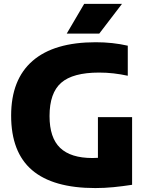

<svg xmlns="http://www.w3.org/2000/svg" viewBox="-20 -970 768 1000"><path d="M476.5 9.5Q256.5 9.5 147.2 -83.8Q38 -177 38 -368Q38 -556 149.8 -653Q261.5 -750 478.5 -750Q567 -750 645.5 -732V-575.5Q608.5 -583.5 571.5 -587.8Q534.5 -592 496 -592Q359.5 -592 298.8 -539Q238 -486 238 -365.5Q238 -252.5 293.2 -199.8Q348.5 -147 461 -147Q475 -147 490 -148V-360H668V-7.5Q619.5 0 571.5 4.8Q523.5 9.5 476.5 9.5ZM327.5 -795 418.5 -950H615.5L497 -795Z"/></svg>

Font: Encode Sans XBd
Style: Regular
Weight: 800
Designer: Multiple Designers
Foundry: Impallari Type
Version: Version 3.002; ttfautohint (v1.8.3) -l 8 -r 50 -G 200 -x 14 